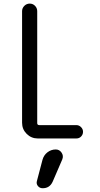

<svg xmlns="http://www.w3.org/2000/svg" viewBox="-20 -750 540 1040"><path d="M210 116.2Q216.8 90.8 236.8 75.2Q256.8 59.6 282.2 59.6Q301.8 59.6 313.5 76.7Q325.2 93.8 317.4 113.3L265.6 233.4Q249 270.5 210 269.5Q195.3 269.5 185.5 257.8Q175.8 246.1 179.7 231.4ZM184.6 0Q149.4 0 124.5 -24.9Q99.6 -49.8 99.6 -85V-689.5Q99.6 -706.1 111.8 -718.3Q124 -730.5 141.1 -730.5Q158.2 -730.5 169.9 -718.3Q181.6 -706.1 181.6 -689.5V-83Q181.6 -72.3 193.4 -72.3H393.6Q408.2 -72.3 418.9 -61.5Q429.7 -50.8 429.7 -36.1Q429.7 -21.5 419.4 -10.7Q409.2 0 393.6 0Z"/></svg>

Font: Rounded-X Mgen+ 1m regular
Style: Regular
Weight: 400
Designer: [Source Han Sans]
Ryoko NISHIZUKA  (kana & ideographs); Paul D. Hunt (Latin, Greek & Cyrillic); Wenlong ZHANG  (bopomofo
Version: Version 1.059.20150602